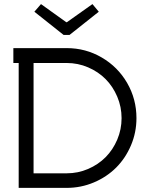

<svg xmlns="http://www.w3.org/2000/svg" viewBox="-20 -913 718 933"><path d="M305.2 -805.2 429.2 -893.1 460 -856 317.9 -743.2H289.1L147 -856L179.2 -893.1L301.8 -805.2ZM143.1 -70.8H304.2Q358.9 -70.8 408.2 -92Q457.5 -113.3 493.2 -149.2Q528.8 -185.1 549.8 -234.6Q570.8 -284.2 570.8 -338.9Q570.8 -393.6 549.8 -443.1Q528.8 -492.7 493.2 -528.6Q457.5 -564.5 408.2 -585.7Q358.9 -606.9 304.2 -606.9H143.1ZM44.9 -679.2H304.2Q396.5 -679.2 474.6 -633.5Q552.7 -587.9 597.9 -509.8Q643.1 -431.6 643.1 -338.9Q643.1 -269.5 616.5 -206.8Q589.8 -144 544.4 -98.6Q499 -53.2 436.3 -26.6Q373.5 0 304.2 0H70.8V-606.9H44.9Z"/></svg>

Font: Rawengulk
Style: Bold
Weight: 700
Version: Version 0.92